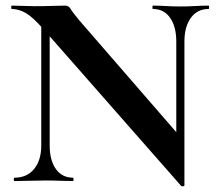

<svg xmlns="http://www.w3.org/2000/svg" viewBox="-20 -645 775 684"><path d="M127 -127V-602L157 -600V-127Q157 -74 179 -43Q201 -12 240 -12Q242 -12 242 -6Q242 0 240 0Q218 0 194.5 -1Q171 -2 143 -2Q113 -2 84.5 -1Q56 0 32 0Q29 0 29 -6Q29 -12 32 -12Q76 -12 101.5 -43Q127 -74 127 -127ZM637 15Q637 18 632.5 18.5Q628 19 626 18L133 -543Q97 -584 72 -598.5Q47 -613 22 -613Q20 -613 20 -619Q20 -625 22 -625Q42 -625 63 -624Q84 -623 102 -623Q138 -623 167 -624Q196 -625 212 -625Q225 -625 231.5 -613.5Q238 -602 262 -573L629 -150ZM637 -497V15L608 -15V-497Q608 -550 586 -581.5Q564 -613 525 -613Q523 -613 523 -619Q523 -625 525 -625Q547 -625 570.5 -623.5Q594 -622 622 -622Q649 -622 675 -623.5Q701 -625 723 -625Q725 -625 725 -619Q725 -613 723 -613Q683 -613 660 -581.5Q637 -550 637 -497Z"/></svg>

Font: Cormorant Light
Style: Bold
Weight: 700
Version: Version 4.000